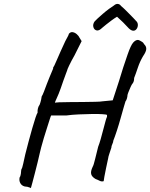

<svg xmlns="http://www.w3.org/2000/svg" viewBox="-20 -870 764 976"><path d="M137 86Q137 86 131.5 83.5Q126 81 119 79.5Q112 78 106 78Q90 74 83 60.5Q76 47 80 31Q84 27 86 14Q88 1 88 -7Q92 -15 93 -18.5Q94 -22 98 -38Q101 -55 108.5 -85.5Q116 -116 125.5 -151Q135 -186 144 -218Q153 -250 160.5 -272Q168 -294 171 -297Q171 -297 171 -300.5Q171 -304 171 -308Q171 -308 172.5 -317.5Q174 -327 182 -339Q186 -350 189 -363Q192 -376 192 -380Q196 -385 203.5 -404.5Q211 -424 218 -443Q224 -459 231.5 -477Q239 -495 244.5 -508Q250 -521 250 -521Q250 -525 250 -525.5Q250 -526 250 -526Q254 -530 269.5 -566.5Q285 -603 312 -661Q316 -669 323 -681.5Q330 -694 330 -698Q338 -708 349 -706.5Q360 -705 370 -696.5Q380 -688 385 -677L395 -661L359 -589Q343 -561 332 -538Q321 -515 321 -511Q321 -511 315.5 -496.5Q310 -482 302.5 -461Q295 -440 289 -422Q278 -391 268.5 -371Q259 -351 259 -347Q259 -349 280.5 -350Q302 -351 335 -351Q368 -351 402.5 -351.5Q437 -352 464 -352.5Q491 -353 501 -355L553 -360L585 -458Q593 -486 606 -526Q619 -566 629 -594Q645 -640 657 -653.5Q669 -667 681 -667Q684 -667 690.5 -664Q697 -661 703.5 -656.5Q710 -652 712 -646Q724 -635 723.5 -621Q723 -607 707 -584Q691 -557 680.5 -525.5Q670 -494 662 -474Q662 -462 659 -454.5Q656 -447 652 -443Q650 -441 644 -428Q638 -415 633 -402Q628 -389 628 -386Q628 -379 625 -369Q622 -359 618 -355Q616 -349 609 -325Q602 -301 593 -268.5Q584 -236 574 -205.5Q564 -175 556 -155Q556 -148 551 -137.5Q546 -127 546 -119Q542 -107 536 -89Q530 -71 530 -66Q525 -43 519.5 -17Q514 9 510.5 28.5Q507 48 507 51Q496 54 486.5 49Q477 44 466 40Q447 29 443.5 15Q440 1 451 -22Q456 -30 463.5 -61.5Q471 -93 479 -124Q485 -139 492 -163.5Q499 -188 505.5 -213.5Q512 -239 517 -256.5Q522 -274 524 -276Q524 -280 524 -283Q524 -286 524 -286Q522 -288 501 -289.5Q480 -291 448 -290.5Q416 -290 381 -288.5Q346 -287 317 -283Q306 -283 290 -283Q274 -283 266 -283Q255 -283 247.5 -283Q240 -283 240 -283Q238 -280 232.5 -262.5Q227 -245 219 -220Q211 -195 203 -169Q195 -143 189.5 -121.5Q184 -100 182 -91Q178 -73 171.5 -46Q165 -19 157.5 9.5Q150 38 144.5 59Q139 80 137 86ZM500 -729Q483 -712 470.5 -715.5Q458 -719 454.5 -733Q451 -747 461 -761Q464 -765 475.5 -775.5Q487 -786 502.5 -799.5Q518 -813 533.5 -824.5Q549 -836 559 -842Q569 -851 579 -850Q589 -849 595 -840Q607 -830 624.5 -812.5Q642 -795 657 -779.5Q672 -764 676 -759Q682 -750 680.5 -738.5Q679 -727 671.5 -719.5Q664 -712 653 -714.5Q642 -717 628 -733Q621 -741 605.5 -756.5Q590 -772 575 -785Q563 -778 548 -767Q533 -756 520 -745.5Q507 -735 500 -729Z"/></svg>

Font: Caveat Medium
Style: Regular
Weight: 500
Designer: Pablo Impallari
Foundry: Pablo Impallari
Version: Version 2.000